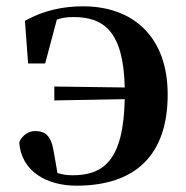

<svg xmlns="http://www.w3.org/2000/svg" viewBox="-20 -572 590 608"><path d="M152 -254 375 -258C371 -68 311 -17 210 -17C193 -17 179 -19 162 -24L151 -87C143 -141 125 -157 91 -157C72 -157 51 -145 41 -122C47 -27 131 16 222 16C408 16 511 -80 511 -273C511 -454 403 -552 243 -552C182 -552 119 -540 59 -506L69 -371H123L160 -510C177 -516 194 -518 213 -518C309 -518 371 -472 375 -295L152 -298Z"/></svg>

Font: Noto Serif CJK TC
Style: Bold
Weight: 700
Designer: Ryoko NISHIZUKA 西塚涼子 (kana & ideographs); Frank Grießhammer (Latin, Greek & Cyrillic); Wenlong ZHANG 张文龙 (bopomofo); San
Foundry: Adobe
Version: Version 2.001;hotconv 1.1.0;makeotfexe 2.6.0